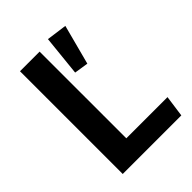

<svg xmlns="http://www.w3.org/2000/svg" viewBox="-203 -809 913 913"><g transform="rotate(-45 253.0 -352.5)"><path d="M333 -490 386 -691 283 -705 262 -501ZM81 -691V0H475L490 -108H213V-691Z"/></g></svg>

Font: Fira Sans Medium
Style: Regular
Weight: 500
Designer: Carrois Corporate & Edenspiekermann AG
Foundry: Carrois Corporate GbR & Edenspiekermann AG
Version: Version 4.203